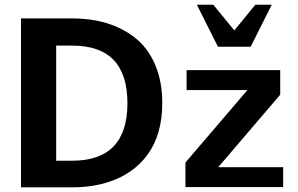

<svg xmlns="http://www.w3.org/2000/svg" viewBox="-20 -800 1275 821"><path d="M1142.1 -779.8 1051.8 -600.1H912.1L821.8 -779.8H892.1L981.9 -669.9L1071.8 -779.8ZM1190.9 0H772.9V-105L1038.1 -415H777.8V-500H1178.2V-395L913.1 -85H1190.9ZM673.8 -360.8V-359.9Q673.8 -225.1 611.6 -139.6Q549.3 -54.2 439 -20Q371.1 1 289.1 1H69.8V-721.2H289.1Q454.6 -721.2 560.1 -636.2Q613.3 -593.8 643.6 -522.7Q673.8 -451.7 673.8 -360.8ZM289.1 -605H220.2V-112.8H289.1Q524.9 -112.8 524.9 -358.9Q524.9 -605 289.1 -605Z"/></svg>

Font: Perun
Style: Bold
Weight: 700
Foundry: Copyright (c) Stefan Peev, Context Ltd, 2016
Version: Version 1.0000